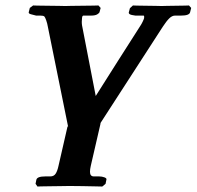

<svg xmlns="http://www.w3.org/2000/svg" viewBox="-20 -454 719 702"><path d="M194 152 227 8 229 9Q210 -82 192 -173.5Q174 -265 155 -356Q153 -368 149 -379.5Q145 -391 142 -394Q138 -397 127 -397H112Q105 -399 94.5 -401.5Q84 -404 85 -409L89 -425L101 -434Q101 -434 117 -433.5Q133 -433 155 -433Q177 -433 195.5 -432.5Q214 -432 219 -432Q221 -432 239.5 -432.5Q258 -433 281.5 -433Q305 -433 322.5 -433.5Q340 -434 340 -434L348 -425L344 -410Q343 -406 335.5 -401.5Q328 -397 313 -397H285Q281 -397 280 -389Q279 -382 279 -374.5Q279 -367 280 -361L330 -103Q371 -168 412 -232.5Q453 -297 494 -361Q498 -367 502 -375.5Q506 -384 507 -388Q508 -397 505 -397H475Q459 -399 454.5 -402Q450 -405 451 -409L455 -424L466 -434Q466 -434 480 -433.5Q494 -433 513.5 -433Q533 -433 549.5 -432.5Q566 -432 571 -432Q574 -432 590 -432.5Q606 -433 624.5 -433Q643 -433 657 -433.5Q671 -434 671 -434L679 -425L675 -409Q672 -397 642 -397H620Q609 -397 598.5 -386.5Q588 -376 575 -356L346 -2L348 -4L312 152Q309 165 309 174Q309 191 323 191H342Q353 191 362 194.5Q371 198 369 203L366 218L354 228Q354 228 332 227.5Q310 227 281.5 226.5Q253 226 234 226Q221 226 201.5 226.5Q182 227 162.5 227Q143 227 130 227.5Q117 228 117 228L110 218L113 203Q116 191 146 191H164Q177 191 183.5 181Q190 171 194 152Z"/></svg>

Font: Libertinus Serif Semibold Italic
Style: Regular
Weight: 600
Italic angle: -11.5°
Designer: Philipp H. Poll, Khaled Hosny
Foundry: Caleb Maclennan
Version: Version 7.051;RELEASE